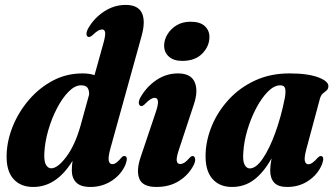

<svg xmlns="http://www.w3.org/2000/svg" viewBox="-20 -752 1364 782"><path d="M557 -606.5 430 -148.5Q420 -112.5 422.8 -98Q425.5 -83.5 437.5 -83.5Q445.5 -83.5 454 -89.5Q462.5 -95.5 475 -110.5Q481.5 -117.5 486.5 -116.5Q503.5 -116 491.5 -82.5Q474 -41 435.2 -15.8Q396.5 9.5 348.5 9.5Q308.5 9.5 290.5 -8.8Q272.5 -27 272.5 -58Q272.5 -76.5 275.5 -97Q210 9.5 115.5 9.5Q63 9.5 34 -24Q5 -57.5 7 -121.5Q8.5 -179.5 32.2 -238Q56 -296.5 97.8 -345.2Q139.5 -394 195 -423.5Q250.5 -453 316 -453Q344 -453 365 -446L400.5 -573.5Q410 -607 408.2 -619.5Q406.5 -632 396 -632Q388.5 -632 379.5 -627Q370.5 -622 356 -608Q347 -600.5 341.5 -601.5Q334.5 -601.5 332.5 -610.8Q330.5 -620 339 -636Q363 -678.5 404 -705.2Q445 -732 491.5 -732Q542 -732 557.8 -699.2Q573.5 -666.5 557 -606.5ZM160.5 -128Q159 -94 167.5 -80.2Q176 -66.5 188.5 -66.5Q215 -66.5 250.2 -113.5Q285.5 -160.5 308 -240L343 -367Q343.5 -384.5 336.5 -394.5Q329.5 -404.5 310 -404.5Q285 -404.5 259.2 -378.5Q233.5 -352.5 211.8 -310.5Q190 -268.5 176.2 -220.2Q162.5 -172 160.5 -128Z M722.5 -504Q687 -504 667.8 -521.5Q648.5 -539 648.5 -566Q648.5 -589.5 661.8 -611.8Q675 -634 699 -648.8Q723 -663.5 756 -663.5Q795 -663.5 814 -645.8Q833 -628 833 -601.5Q833 -564 804 -534Q775 -504 722.5 -504ZM709.5 -145Q698 -111.5 699.8 -97.8Q701.5 -84 714 -84Q722 -84 731 -89.5Q740 -95 753 -110Q759.5 -117 765 -116.5Q772 -116.5 774.5 -106.5Q777 -96.5 768.5 -79Q748 -39.5 709.2 -15Q670.5 9.5 617 9.5Q560.5 9.5 547.2 -24.8Q534 -59 554 -115.5L614.5 -295.5Q634.5 -353.5 610 -353.5Q602 -353.5 592.5 -347.5Q583 -341.5 567.5 -325.5Q560.5 -319.5 555.5 -320Q548 -320.5 545.8 -329.5Q543.5 -338.5 551.5 -354.5Q576.5 -398.5 616.8 -425.8Q657 -453 705 -453Q757 -453 772.8 -417.8Q788.5 -382.5 769 -325Z M1228.5 -147.5Q1218.5 -110.5 1221.5 -96.8Q1224.5 -83 1236 -83Q1251.5 -83 1274.5 -110Q1281.5 -117 1286.5 -116.5Q1303.5 -116 1291.5 -82.5Q1274 -41 1236.2 -15.8Q1198.5 9.5 1150 9.5Q1113 9.5 1096.8 -8.2Q1080.5 -26 1080.5 -57.5Q1080.5 -77 1086 -107Q1053.5 -49 1014.5 -19.8Q975.5 9.5 925 9.5Q872.5 9.5 843.5 -25.5Q814.5 -60.5 817.5 -128.5Q820 -185.5 844.2 -242.8Q868.5 -300 912.8 -347.8Q957 -395.5 1019 -424.2Q1081 -453 1159 -453Q1234.5 -453 1276.8 -436.8Q1319 -420.5 1317.5 -400Q1316.5 -388.5 1309.5 -383Q1302.5 -377.5 1294.8 -371Q1287 -364.5 1283 -350ZM971 -131.5Q968 -96.5 976.2 -81.2Q984.5 -66 997 -66Q1023 -66 1050.2 -106Q1077.5 -146 1101.2 -211.2Q1125 -276.5 1140 -352.5Q1144.5 -377 1141.5 -390.8Q1138.5 -404.5 1121.5 -404.5Q1096.5 -404.5 1071 -378.8Q1045.5 -353 1023.8 -312Q1002 -271 987.8 -223.2Q973.5 -175.5 971 -131.5Z"/></svg>

Font: Fraunces 144pt S050
Style: Bold Italic
Weight: 700
Italic angle: -16°
Version: Version 1.000; ttfautohint (v1.8.3)